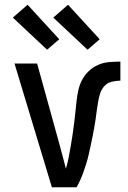

<svg xmlns="http://www.w3.org/2000/svg" viewBox="-20 -787 540 807"><path d="M302 0H198L41 -520H136L232 -173Q238 -150 244.5 -126Q251 -102 257 -78Q264 -101 268.5 -124.5Q273 -148 277 -171Q281 -194 284.5 -217.5Q288 -241 291 -264.5Q294 -288 296.5 -312Q299 -336 301.5 -359.5Q304 -383 309 -406.5Q314 -430 325 -451Q336 -472 353.5 -488.5Q371 -505 393 -514.5Q415 -524 438.5 -526Q462 -528 486 -528V-448Q468 -448 449.5 -443.5Q431 -439 418.5 -425Q406 -411 400.5 -393Q395 -375 392 -357Q389 -339 386.5 -320.5Q384 -302 381.5 -283.5Q379 -265 375.5 -247Q372 -229 368.5 -211Q365 -193 361 -174.5Q357 -156 353 -138Q349 -120 343.5 -102.5Q338 -85 332 -67.5Q326 -50 318.5 -33Q311 -16 302 0ZM348 -578 204 -713 266 -767 399 -622ZM178 -578 34 -713 96 -767 229 -622Z"/></svg>

Font: Iosevka Bendy Medium
Style: Regular
Weight: 500
Monospace: yes
Designer: Belleve Invis
Foundry: Belleve Invis
Version: Version 30.1.2